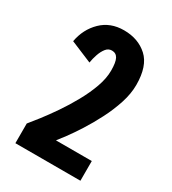

<svg xmlns="http://www.w3.org/2000/svg" viewBox="-174 -799 797 891"><g transform="rotate(30 225.0 -353.0)"><path d="M50.5 0V-105.5Q66.5 -124.5 93 -158.8Q119.5 -193 149.5 -236.8Q179.5 -280.5 206.2 -328.8Q233 -377 250 -424.5Q267 -472 267 -513.5Q267 -558 256.8 -577.2Q246.5 -596.5 224 -596.5Q205.5 -596.5 193 -580.8Q180.5 -565 172.5 -541.8Q164.5 -518.5 161 -496L46 -544Q58.5 -613.5 105.8 -659.8Q153 -706 226 -706Q302.5 -706 352 -660.8Q401.5 -615.5 401.5 -514.5Q401.5 -467.5 384.8 -415.8Q368 -364 342.2 -313.8Q316.5 -263.5 289 -220.5Q261.5 -177.5 239 -147.2Q216.5 -117 207 -105.5H399V0Z"/></g></svg>

Font: Trispace Condensed SemiBold
Style: Regular
Weight: 600
Width: 3
Designer: Tyler Finck
Foundry: Etcetera Type Company
Version: Version 1.210; ttfautohint (v1.8.3)